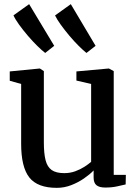

<svg xmlns="http://www.w3.org/2000/svg" viewBox="-20 -895 666 926"><path d="M487.5 9.5Q459.5 9.5 445.5 -1.5Q431.5 -12.5 431.5 -39V-73Q413.5 -54 385.2 -34.5Q357 -15 323.5 -2Q290 11 254 11Q161 11 121.5 -39Q82 -89 82 -202V-490L27 -505.5V-550.5L170.5 -564.5H172.5L191.5 -552V-208Q191.5 -155 199.8 -122.5Q208 -90 229.2 -75Q250.5 -60 289.5 -60Q318.5 -60 343 -69Q367.5 -78 387 -90.5Q406.5 -103 419.5 -114.5V-490L348.5 -506.5V-550.5L503 -564.5H505.5L528.5 -552V-51.5H587L586 -5.5Q569 -1.5 544.2 4Q519.5 9.5 487.5 9.5ZM197.5 -640Q182.5 -651.5 160 -673.5Q137.5 -695.5 114.2 -722.8Q91 -750 72 -776.2Q53 -802.5 45 -821L120.5 -875L241.5 -674L198.5 -640ZM396.5 -640Q382 -651.5 360 -673.2Q338 -695 315.2 -722Q292.5 -749 273.5 -775.2Q254.5 -801.5 245.5 -820.5L321.5 -875L441 -674L397.5 -640Z"/></svg>

Font: Merriweather 24pt Medium
Style: Regular
Weight: 500
Designer: Eben Sorkin
Foundry: Eben Sorkin
Version: Version 2.100